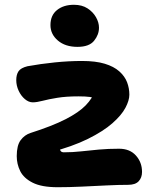

<svg xmlns="http://www.w3.org/2000/svg" viewBox="-20 -773 661 803"><path d="M221 10Q154 10 116.5 -9Q79 -28 64.5 -57.5Q50 -87 50 -120Q50 -165 66.5 -187Q83 -209 108 -217Q199 -246 254.5 -274.5Q310 -303 338.5 -332.5Q367 -362 377 -393L414 -343Q400 -353 387 -359Q374 -365 356 -367.5Q338 -370 308 -370Q257 -370 220 -364Q183 -358 158.5 -351.5Q134 -345 117 -345Q100 -345 84 -358.5Q68 -372 58 -393.5Q48 -415 48 -438Q48 -461 57.5 -475Q67 -489 95 -496Q150 -506 209 -512Q268 -518 323 -518Q380 -518 418 -506.5Q456 -495 479 -474.5Q502 -454 511.5 -429Q521 -404 521 -377Q521 -353 504.5 -322Q488 -291 450 -257.5Q412 -224 347.5 -192Q283 -160 187 -135L231 -163Q229 -149 233 -142.5Q237 -136 247 -136Q284 -136 319.5 -140Q355 -144 394 -147.5Q433 -151 478 -151Q523 -151 548.5 -122.5Q574 -94 574 -54Q574 -30 560 -15Q546 0 516 0Q476 0 425.5 2.5Q375 5 322 7.5Q269 10 221 10ZM304 -577Q253 -577 222 -603.5Q191 -630 191 -668Q191 -709 218.5 -731Q246 -753 289 -753Q323 -753 346 -738Q369 -723 381.5 -701Q394 -679 394 -657Q394 -628 373.5 -602.5Q353 -577 304 -577Z"/></svg>

Font: Shantell Sans
Style: Bold
Weight: 700
Designer: Stephen Nixon, Anya Danilova, Shantell Martin
Foundry: Arrow Type
Version: Version 1.011;[c5ecc13dd]